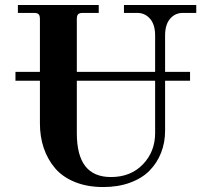

<svg xmlns="http://www.w3.org/2000/svg" viewBox="-20 -732 823 770"><path d="M51.8 -711.9H376V-680.2H312Q298.3 -680.2 293.2 -674.8Q288.1 -669.4 288.1 -655.8V-443.8H602.1V-589.8Q602.1 -633.3 581.8 -656.7Q561.5 -680.2 530.8 -680.2H477.1V-711.9H767.1V-680.2H712.9Q682.1 -680.2 662.1 -656.7Q642.1 -633.3 642.1 -589.8V-443.8H742.2V-408.2H642.1V-208Q642.1 -160.6 626.2 -119.9Q610.4 -79.1 580.1 -48.1Q549.8 -17.1 502 0.5Q454.1 18.1 394 18.1Q330.1 18.1 280.5 -2Q231 -22 200.9 -57.4Q170.9 -92.8 155.5 -138.2Q140.1 -183.6 140.1 -236.8V-408.2H42V-443.8H140.1V-655.8Q140.1 -669.4 135 -674.8Q129.9 -680.2 116.2 -680.2H51.8ZM424.8 -22Q504.4 -22 553.2 -73Q602.1 -124 602.1 -198.2V-408.2H288.1V-198.2Q288.1 -108.9 322.3 -65.4Q356.4 -22 424.8 -22Z"/></svg>

Font: Flanker Steampunk
Style: Bold
Weight: 700
Designer: Alexey Kryukov, Leonardo Di Lena
Foundry: Alexey Kryukov, Leonardo Di Lena
Version: 1.210